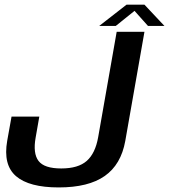

<svg xmlns="http://www.w3.org/2000/svg" viewBox="-20 -814 740 840"><path d="M237 6Q367 6 438.2 -44Q509.5 -94 528 -197L612 -675H490.5L409.5 -214Q397 -143 359.5 -110Q322 -77 248 -77Q173.5 -77 148.5 -110Q123.5 -143 136 -212.5L152 -304H30.5L11.5 -198Q-7 -92.5 50.2 -43.2Q107.5 6 237 6ZM414 -700.5H486.5L568.5 -766.5L627.5 -700.5H699.5L612 -793.5H533.5Z"/></svg>

Font: Anybody UltraCondensed Thin Medium
Style: Italic
Weight: 500
Italic angle: -10°
Version: Version 1.111